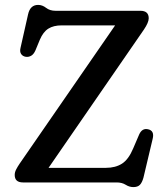

<svg xmlns="http://www.w3.org/2000/svg" viewBox="-20 -744 682 783"><path d="M567 -623.5 178 -59.5H411.5Q451 -59.5 477.8 -76.8Q504.5 -94 523.5 -139.5L547.5 -195.5Q559.5 -222 583 -217Q611 -211.5 602.5 -177.5L565 -19.5Q559.5 0.5 550.5 9.8Q541.5 19 524 19Q507.5 19 492.5 9.5Q477.5 0 455.5 0H74Q40 0 40 -30.5Q40 -41.5 45.8 -52.8Q51.5 -64 60 -76.5L449.5 -640.5H231Q198.5 -640.5 177.2 -627.2Q156 -614 142.5 -582L124.5 -538.5Q117.5 -522.5 106.8 -516.5Q96 -510.5 84.5 -512.5Q72.5 -514.5 66.2 -523.8Q60 -533 63.5 -548L94.5 -685.5Q103 -724 135.5 -724Q152.5 -724 168 -712Q183.5 -700 206.5 -700H552.5Q586.5 -700 586.5 -669.5Q586.5 -652.5 567 -623.5Z"/></svg>

Font: Fraunces 9pt SuperSoft
Style: Regular
Weight: 400
Version: Version 1.000;[b76b70a41]